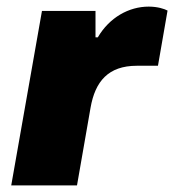

<svg xmlns="http://www.w3.org/2000/svg" viewBox="-20 -561 527 581"><path d="M14 0H213L254 -235C268 -315 308 -362 394 -362H458L487 -529C478 -534 457 -541 430 -541C370 -541 311 -508 276 -448H269V-528H107Z"/></svg>

Font: Archivo Black
Style: Italic
Weight: 900
Italic angle: -10°
Designer: Hector Gatti
Foundry: Omnibus-Type
Version: Version 2.001